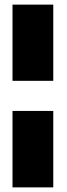

<svg xmlns="http://www.w3.org/2000/svg" viewBox="-20 -731 290 829"><path d="M34 78V-252H210V78ZM34 -382V-711H210V-382Z"/></svg>

Font: Anybody ExtraExpanded ExtraBold
Style: Regular
Weight: 800
Width: 8
Designer: Tyler Finck
Foundry: Etcetera Type Company
Version: Version 1.010; ttfautohint (v1.8.3) -l 8 -r 50 -G 200 -x 14 